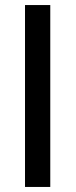

<svg xmlns="http://www.w3.org/2000/svg" viewBox="-20 -740 302 760"><path d="M79 0V-720H179V0Z"/></svg>

Font: Chivo Medium
Style: Regular
Weight: 400
Version: Version 2.002